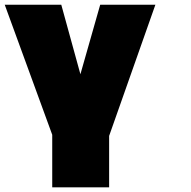

<svg xmlns="http://www.w3.org/2000/svg" viewBox="-29 -799 816 819"><path d="M232.4 -778.8 314 -482.4 398.4 -778.8H633.8L436.5 -219.2V0H193.8V-224.1L-8.8 -778.8Z"/></svg>

Font: Coda Caption ExtraBold
Style: Regular
Weight: 800
Designer: vernon adams
Foundry: vernon adams
Version: Version 1.002